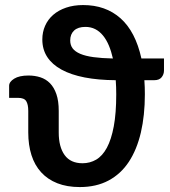

<svg xmlns="http://www.w3.org/2000/svg" viewBox="-20 -750 688 778"><path d="M17 0ZM94.5 -300.5Q94.5 -327 86.2 -340.2Q78 -353.5 53 -353.5H17V-402.5Q17 -418.5 37.5 -431.2Q58 -444 95.5 -444Q121 -444 143.5 -436.8Q166 -429.5 182.5 -412.8Q199 -396 208.5 -368.5Q218 -341 218 -300.5V-213Q218 -154.5 242 -121.5Q266 -88.5 314.5 -88.5Q344.5 -88.5 369.8 -103.2Q395 -118 413 -151.2Q431 -184.5 441 -237.8Q451 -291 451 -368Q451 -382.5 450.5 -396.8Q450 -411 449 -425Q378 -425.5 322.8 -436.2Q267.5 -447 229.5 -467.8Q191.5 -488.5 171.5 -519Q151.5 -549.5 151.5 -590Q151.5 -620 162.8 -645.5Q174 -671 195.5 -689.8Q217 -708.5 247.8 -719Q278.5 -729.5 317 -729.5Q408 -729.5 468.5 -675.8Q529 -622 553 -513H644.5V-464.5Q644.5 -449 635 -437Q625.5 -425 604.5 -425H565Q566 -411 566.5 -396.8Q567 -382.5 567 -368Q567 -282.5 550.8 -213Q534.5 -143.5 502 -94.2Q469.5 -45 419.8 -18.5Q370 8 303.5 8Q251.5 8 212.2 -7.5Q173 -23 146.8 -51.8Q120.5 -80.5 107.5 -121.5Q94.5 -162.5 94.5 -213ZM264.5 -586Q264.5 -567.5 274.2 -554.2Q284 -541 305 -532Q326 -523 358.8 -518.5Q391.5 -514 437.5 -513Q431 -542 421 -565.8Q411 -589.5 397.2 -606.2Q383.5 -623 365.8 -632Q348 -641 326 -641Q296 -641 280.2 -626.2Q264.5 -611.5 264.5 -586Z"/></svg>

Font: Lato
Style: Bold
Weight: 700
Designer: Lukasz Dziedzic
Foundry: tyPoland Lukasz Dziedzic
Version: Version 2.007; 2014-02-27